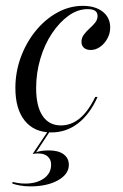

<svg xmlns="http://www.w3.org/2000/svg" viewBox="-20 -446 425 663"><path d="M157.3 11.3Q98.4 11.3 65.7 -29Q33.1 -69.4 33.1 -141.9Q33.1 -197.6 52 -248.8Q71 -300 103.6 -339.9Q136.3 -379.8 178.2 -402.8Q220.2 -425.8 266.1 -425.8Q308.9 -425.8 334.7 -405.6Q360.5 -385.5 360.5 -350.8Q360.5 -330.6 350.8 -312.9Q341.1 -295.2 325.8 -284.3Q310.5 -273.4 293.5 -273.4Q278.2 -273.4 269.8 -281Q261.3 -288.7 261.3 -301.6Q261.3 -315.3 269.8 -326.6Q278.2 -337.9 289.1 -347.6Q300 -357.3 308.5 -367.7Q316.9 -378.2 316.9 -391.1Q316.9 -414.5 283.1 -414.5Q248.4 -414.5 216.9 -391.9Q185.5 -369.4 159.7 -331Q133.9 -292.7 119.4 -243.5Q104.8 -194.4 104.8 -141.9Q104.8 -79 127 -46Q149.2 -12.9 190.3 -12.9Q225.8 -12.9 255.2 -37.1Q284.7 -61.3 308.9 -111.3H316.9Q290.3 -51.6 249.6 -20.2Q208.9 11.3 157.3 11.3ZM84.7 197.6Q66.9 197.6 50.4 194.8Q33.9 191.9 22.6 187.9L23.4 182.3Q30.6 183.9 41.5 185.9Q52.4 187.9 66.9 187.9Q106.5 187.9 131.5 170.2Q156.5 152.4 156.5 122.6Q156.5 104.8 144.8 94.4Q133.1 83.9 112.1 83.9Q107.3 83.9 102 84.3Q96.8 84.7 92.7 85.5L145.2 7.3H152.4L104.8 79.8Q110.5 77.4 121.4 75.4Q132.3 73.4 149.2 73.4Q181.5 73.4 199.6 86.7Q217.7 100 217.7 123.4Q217.7 155.6 180.2 176.6Q142.7 197.6 84.7 197.6Z"/></svg>

Font: Playfair 144pt Light
Style: Italic
Weight: 300
Italic angle: -15.6°
Designer: Claus Eggers Sørensen
Foundry: Claus Eggers Sørensen
Version: Version 2.001;gftools[0.9.30]